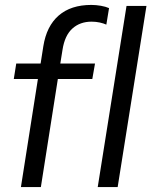

<svg xmlns="http://www.w3.org/2000/svg" viewBox="-20 -760 616 780"><path d="M65 0 134 -439H36L46 -502H145L156 -572Q169 -654 218.5 -697Q268 -740 351 -740Q370 -740 390 -736.5Q410 -733 423 -727L412 -660Q401 -665 385.5 -668.5Q370 -672 352 -672Q305 -672 274 -644Q243 -616 234 -558L225 -502H366L355 -439H215L146 0ZM377 0 494 -736H575L458 0Z"/></svg>

Font: Mulish
Style: Italic
Weight: 400
Italic angle: -9°
Designer: Vernon Adams
Foundry: Vernon Adams
Version: Version 3.603; ttfautohint (v1.8.3)